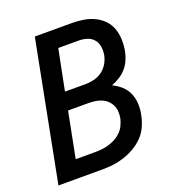

<svg xmlns="http://www.w3.org/2000/svg" viewBox="-124 -769 797 869"><g transform="rotate(-20 275.0 -335.0)"><path d="M10 0 140 -670H320Q348 -670 375 -665.5Q402 -661 426 -649.5Q450 -638 468 -619.5Q486 -601 495 -576.5Q504 -552 505 -524Q506 -496 501 -468Q497 -448 488.5 -428Q480 -408 466 -391.5Q452 -375 433 -363Q414 -351 393 -343Q416 -332 435 -315Q454 -298 464 -275Q474 -252 475.5 -225.5Q477 -199 471 -171Q466 -145 454.5 -119Q443 -93 423 -72.5Q403 -52 377.5 -37.5Q352 -23 325.5 -14.5Q299 -6 272.5 -3Q246 0 220 0ZM183 -389H282Q302 -389 323 -394Q344 -399 361.5 -411.5Q379 -424 390.5 -443Q402 -462 406 -482Q410 -503 407 -523.5Q404 -544 391.5 -558.5Q379 -573 360 -579Q341 -585 320 -585H222ZM124 -85H219Q235 -85 252 -87Q269 -89 285.5 -94Q302 -99 317.5 -107.5Q333 -116 345.5 -128.5Q358 -141 365.5 -157Q373 -173 377 -189Q380 -206 379 -222.5Q378 -239 371 -253Q364 -267 352.5 -277.5Q341 -288 326 -294Q311 -300 294.5 -302Q278 -304 261 -304H167Z"/></g></svg>

Font: Lode Dark Term
Style: Bold Italic
Weight: 700
Italic angle: -11°
Monospace: yes
Designer: Belleve Invis
Foundry: Belleve Invis
Version: Version 29.2.0